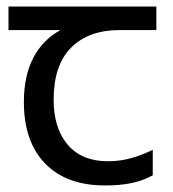

<svg xmlns="http://www.w3.org/2000/svg" viewBox="-20 -557 530 587"><path d="M301 10Q183 10 118 -57Q53 -124 53 -245Q53 -325 82 -380.5Q111 -436 165 -465H6V-537H458V-465H345Q251 -465 197.5 -411.5Q144 -358 144 -252Q144 -165 187 -114.5Q230 -64 310 -64Q347 -64 381 -73.5Q415 -83 447 -99V-21Q418 -5 383 2.5Q348 10 301 10Z"/></svg>

Font: lkorean25
Style: Book
Weight: 400
Designer: Jelle Bosma - Monotype Design Team
Foundry: Monotype Imaging Inc.
Version: Version 2.003